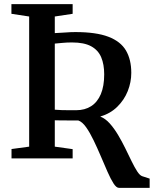

<svg xmlns="http://www.w3.org/2000/svg" viewBox="-20 -763 744 925"><path d="M553 142Q540.5 142 526.8 120.5Q513 99 497.8 64.2Q482.5 29.5 465.8 -10Q449 -49.5 431.2 -86.5Q413.5 -123.5 395 -149.8Q376.5 -176 357.5 -182.5Q346.5 -182.5 331.2 -182.5Q316 -182.5 299.5 -182.8Q283 -183 268.2 -183Q253.5 -183 244 -183.5V-56.5L330 -44.5V0H35.5V-45L120.5 -56.5V-683.5L35 -696.5V-743H330V-696.5L244 -683.5V-603.5Q271 -604.5 295.8 -606.5Q320.5 -608.5 343 -608.5Q443 -608.5 502 -586Q561 -563.5 586.8 -519.8Q612.5 -476 612.5 -412Q612.5 -367 595.5 -324.2Q578.5 -281.5 545.2 -248.8Q512 -216 463 -201.5Q487.5 -192 508.8 -168.2Q530 -144.5 548.8 -113Q567.5 -81.5 583.8 -48.2Q600 -15 614.2 14.2Q628.5 43.5 641.2 63Q654 82.5 665.5 86L701 97.5V142ZM346.5 -232Q389 -232 419.2 -251.5Q449.5 -271 465.8 -309.5Q482 -348 482 -405Q482 -453 467.5 -487.2Q453 -521.5 419.2 -540Q385.5 -558.5 327 -558.5Q303 -558.5 281.8 -556.5Q260.5 -554.5 244 -553V-234.5Q257.5 -233 278 -232.5Q298.5 -232 317.8 -232Q337 -232 346.5 -232Z"/></svg>

Font: Merriweather 48pt SemiBold
Style: Regular
Weight: 600
Version: Version 2.100